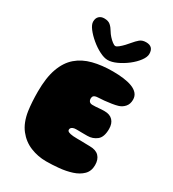

<svg xmlns="http://www.w3.org/2000/svg" viewBox="-212 -991 1012 1126"><g transform="rotate(30 293.5 -428.0)"><path d="M280.5 21.5Q225 21.5 174.5 1Q124 -19.5 89 -64Q54 -108.5 43 -181Q41 -195 39.5 -210Q38 -225 37 -241.2Q36 -257.5 35.5 -274.2Q35 -291 35 -309Q35 -403.5 57.5 -466Q80 -528.5 122.2 -564.8Q164.5 -601 224.2 -616.2Q284 -631.5 358 -631.5Q396.5 -631.5 430 -627.2Q463.5 -623 488.8 -613.2Q514 -603.5 528.2 -587Q542.5 -570.5 542.5 -546Q542.5 -516.5 526.2 -498Q510 -479.5 486.5 -472.5Q470 -467.5 446.2 -463.8Q422.5 -460 398.8 -457.8Q375 -455.5 357.5 -455Q346.5 -454.5 339.8 -452.2Q333 -450 329.5 -446.2Q326 -442.5 324.8 -437.8Q323.5 -433 323.5 -428.5Q323.5 -422 326 -415.5Q328.5 -409 334.5 -405Q340.5 -401 350.5 -401Q362.5 -401 372.5 -401.5Q382.5 -402 391.8 -403Q401 -404 410.8 -404.5Q420.5 -405 431.5 -405Q468 -405 487.2 -384.5Q506.5 -364 506.5 -327.5Q506.5 -272 479.2 -250.5Q452 -229 416.5 -229Q404 -229 393.2 -229Q382.5 -229 373.2 -229.2Q364 -229.5 355.8 -229.5Q347.5 -229.5 340.5 -229.5Q328 -229.5 319.8 -226.2Q311.5 -223 307.8 -218Q304 -213 304 -206.5Q304 -202.5 306.2 -199Q308.5 -195.5 313.5 -193Q318.5 -190.5 326.5 -188.8Q334.5 -187 345.8 -186Q357 -185 372.5 -185Q386 -185 401.5 -184.8Q417 -184.5 432.2 -184Q447.5 -183.5 459 -183.5Q500.5 -183.5 521 -162.2Q541.5 -141 541.5 -102.5Q541.5 -62 516.5 -37.2Q491.5 -12.5 451.8 0.2Q412 13 366.5 17.2Q321 21.5 280.5 21.5ZM296 -673.5Q272 -673.5 240.2 -689.8Q208.5 -706 179 -730.8Q149.5 -755.5 130 -781.2Q110.5 -807 110.5 -826.5Q110.5 -850 123.8 -862.8Q137 -875.5 158.5 -875.5Q186 -875.5 201 -862.2Q216 -849 228 -828Q235.5 -815 248.2 -800.8Q261 -786.5 274 -776.8Q287 -767 294.5 -767Q302.5 -767 315.8 -777.8Q329 -788.5 343 -803.2Q357 -818 367 -830.5Q383 -850 399 -863.5Q415 -877 441 -877Q491 -877 491 -826.5Q491 -805 471.2 -778.5Q451.5 -752 420.8 -728.2Q390 -704.5 356.5 -689Q323 -673.5 296 -673.5Z"/></g></svg>

Font: Gluten Black
Style: Regular
Weight: 900
Designer: Tyler Finck
Foundry: Etcetera Type Company
Version: Version 1.300